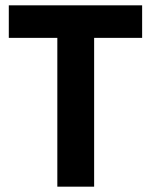

<svg xmlns="http://www.w3.org/2000/svg" viewBox="-20 -700 566 720"><path d="M13 -558V-680H513V-558H333V0H195V-558Z"/></svg>

Font: TitilliumText
Style: ExtraBold
Weight: 800
Designer: Accademia di Belle Arti di Urbino and others
Foundry: Accademia di Belle Arti di Urbino and others.
Version: Version 60.001